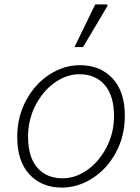

<svg xmlns="http://www.w3.org/2000/svg" viewBox="-20 -836 634 869"><path d="M58 -216Q58 -307 98 -381.5Q138 -456 203.5 -498.5Q269 -541 342 -541Q433 -541 489 -481.5Q545 -422 545 -312Q545 -221 505 -146.5Q465 -72 399 -29.5Q333 13 260 13Q169 13 113.5 -46.5Q58 -106 58 -216ZM496 -310Q496 -403 454 -451.5Q412 -500 340 -500Q281 -500 227 -461.5Q173 -423 140 -358Q107 -293 107 -218Q107 -125 149 -77Q191 -29 263 -29Q322 -29 375.5 -67Q429 -105 462.5 -170Q496 -235 496 -310ZM411 -816H464L467 -810L356 -623H317Z"/></svg>

Font: Nebula Sans Light
Style: Regular
Weight: 300
Italic angle: -9°
Designer: Paul D. Hunt for Adobe (as Source Sans)
Foundry: Nebula Entertainment & Broadcasting LLC
Version: Version 1.010